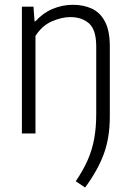

<svg xmlns="http://www.w3.org/2000/svg" viewBox="-20 -570 557 820"><path d="M343.5 231 303.5 204Q334.5 158.5 353.8 115.2Q373 72 382 24Q391 -24 391 -84V-371.5Q391 -442.5 360.5 -469.8Q330 -497 280 -497Q244 -497 202 -479Q160 -461 131.5 -416.5V0H73.5V-541.5H123L127.5 -479.5H132Q164 -515 205.2 -532.2Q246.5 -549.5 291.5 -549.5Q337 -549.5 372.5 -533Q408 -516.5 428.5 -477.5Q449 -438.5 449 -372V-71.5Q449 16.5 424 85.8Q399 155 343.5 231Z"/></svg>

Font: Encode Sans SemiCondensed SemiCondensed Light
Style: Regular
Weight: 300
Width: 4
Designer: Multiple Designers
Foundry: Impallari Type
Version: Version 3.000; ttfautohint (v1.8.3) -l 8 -r 50 -G 200 -x 14 